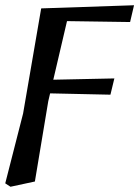

<svg xmlns="http://www.w3.org/2000/svg" viewBox="-21 -522 531 732"><path d="M-1 177 67 -89 136 -490 490 -502 475 -438 200 -442 243 -478 163 -136 112 170 19 190ZM125 -167 130 -217 415 -223 400 -161Z"/></svg>

Font: Source Serif 4 Medium
Style: Italic
Weight: 500
Italic angle: -12°
Designer: Frank Grießhammer
Foundry: Adobe Systems Incorporated
Version: Version 4.004;hotconv 1.0.116;makeotfexe 2.5.65601